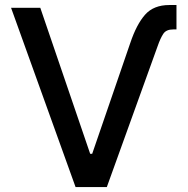

<svg xmlns="http://www.w3.org/2000/svg" viewBox="-20 -759 761 779"><path d="M508.2 -583.5Q533.7 -659.8 568.5 -699.2Q603.3 -738.6 666.9 -738.6H696V-639.6H682.5Q654.5 -639.6 642.8 -622.2Q631 -604.8 619.3 -571L413.4 0H286.6L24.9 -727.3H143.5L345.9 -134.9H354Z"/></svg>

Font: Inter UI Medium
Style: Regular
Weight: 500
Designer: Rasmus Andersson
Foundry: rsms
Version: 3.2;8d6f07862